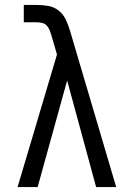

<svg xmlns="http://www.w3.org/2000/svg" viewBox="-20 -755 540 775"><path d="M132 0H51L210 -535L187 -614Q184 -624 180 -634Q176 -644 168.5 -652Q161 -660 150 -662.5Q139 -665 129 -665H76V-735H129Q152 -735 175 -731Q198 -727 216.5 -712.5Q235 -698 245 -677Q255 -656 262 -633L449 0H368L251 -430Z"/></svg>

Font: Moesevka
Style: Regular
Weight: 400
Monospace: yes
Designer: Belleve Invis
Foundry: Belleve Invis
Version: Version 32.5.0; ttfautohint (v1.8.4)